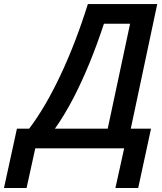

<svg xmlns="http://www.w3.org/2000/svg" viewBox="-111 -734 803 950"><path d="M-27.3 -97.2H33.2Q113.8 -203.6 189 -363.5Q264.2 -523.4 323.7 -713.9H667L536.1 -97.2H636.2L572.8 196.3H460L503.4 0H63.5L20.5 196.3H-91.3ZM421.9 -97.2 532.7 -616.7H403.3Q336.4 -412.6 253.9 -252Q206.5 -161.1 160.6 -97.2Z"/></svg>

Font: Viking Open Sans Light
Style: Bold Italic
Weight: 600
Italic angle: -12°
Foundry: Ascender Corporation
Version: Version 2.000